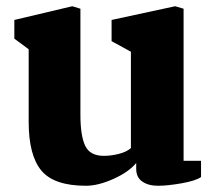

<svg xmlns="http://www.w3.org/2000/svg" viewBox="-20 -582 690 616"><path d="M26 -458V-518L212 -562L238 -554V-214Q238 -146 253.5 -114Q269 -82 313 -82Q337 -82 362 -88.5Q387 -95 400 -107V-416L338 -450V-518L542 -562L569 -554V-66H625V-14Q608 -2 563 6Q518 14 487 14Q456 14 436.5 0.5Q417 -13 417 -40V-59Q393 -30 344 -8Q295 14 256 14Q153 14 112.5 -35Q72 -84 72 -191V-424Z"/></svg>

Font: Martel Heavy
Style: Regular
Weight: 900
Designer: Dan Reynolds
Foundry: Dan Reynolds
Version: Version 1.001; ttfautohint (v1.1) -l 5 -r 5 -G 72 -x 0 -D la